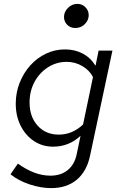

<svg xmlns="http://www.w3.org/2000/svg" viewBox="-20 -748 640 987"><path d="M243 219Q190 219 132.5 200Q75 181 34 148L72 93Q115 124 156.5 139.5Q198 155 239 155Q293 155 328 126.5Q363 98 374 46L394 -50Q366 -23 330 -8.5Q294 6 253 6Q198 6 154.5 -23Q111 -52 86 -102Q61 -152 61 -215Q61 -272 81 -322.5Q101 -373 135.5 -411.5Q170 -450 216 -472Q262 -494 314 -494Q365 -494 405.5 -472.5Q446 -451 471 -410L487 -488H558L443 52Q426 133 374.5 176Q323 219 243 219ZM282 -56Q352 -56 407 -108L458 -352Q440 -387 403 -408.5Q366 -430 323 -430Q270 -430 226.5 -402Q183 -374 157.5 -327Q132 -280 132 -221Q132 -148 173.5 -102Q215 -56 282 -56ZM367 -604Q342 -604 325.5 -620.5Q309 -637 309 -661Q309 -687 329.5 -707.5Q350 -728 378 -728Q402 -728 419 -711Q436 -694 436 -670Q436 -644 416 -624Q396 -604 367 -604Z"/></svg>

Font: Red Hat Mono
Style: Italic
Weight: 400
Italic angle: -12°
Monospace: yes
Designer: Pentagram, MCKL
Foundry: MCKL
Version: Version 1.030